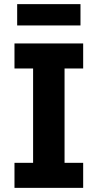

<svg xmlns="http://www.w3.org/2000/svg" viewBox="-20 -908 472 928"><path d="M63 -785H369V-888H63ZM382 0V-121H292V-577H382V-698H50V-577H140V-121H50V0Z"/></svg>

Font: LVC Sans
Style: Bold
Weight: 700
Designer: Mike Abbink, Paul van der Laan, Pieter van Rosmalen
Foundry: Bold Monday
Version: Version 3.0